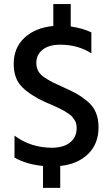

<svg xmlns="http://www.w3.org/2000/svg" viewBox="-20 -805 547 937"><path d="M425.8 -647Q384.8 -667 325.2 -675.8V-785.2H240.2V-678.2Q152.8 -669.9 99.9 -621.1Q46.9 -572.3 46.9 -493.2Q46.9 -420.9 87.9 -380.1Q128.9 -339.4 202.1 -306.2Q209 -303.2 228 -295.2Q247.1 -287.1 254.2 -283.4Q261.2 -279.8 276.6 -272.5Q292 -265.1 298.6 -260.5Q305.2 -255.9 316.7 -248.5Q328.1 -241.2 333 -234.6Q337.9 -228 344 -219Q350.1 -210 352.1 -200.7Q354 -191.4 354 -180.2Q354 -134.8 321.5 -109.4Q289.1 -84 233.9 -84Q129.9 -84 50.8 -143.1V-36.1Q107.9 -2.9 189.9 4.9V111.8H273.9V4.9Q358.9 -3.9 409.9 -53.5Q460.9 -103 460.9 -184.1Q460.9 -225.1 447.5 -256.6Q434.1 -288.1 406 -311Q377.9 -334 354 -347.4Q330.1 -360.8 292 -377.9Q255.9 -394 239.5 -402.1Q223.1 -410.2 199.5 -425.5Q175.8 -440.9 166.5 -458.5Q157.2 -476.1 157.2 -498Q157.2 -538.1 188 -562.5Q218.8 -586.9 273.9 -586.9Q359.9 -586.9 425.8 -544.9Z"/></svg>

Font: FAU Chimera Medium
Style: Regular
Weight: 500
Version: Version 1.002;hotconv 1.0.117;makeotfexe 2.5.65602